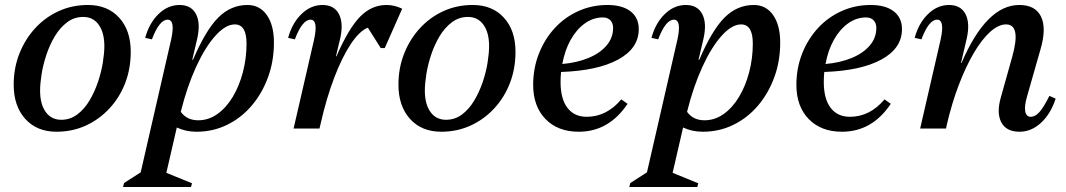

<svg xmlns="http://www.w3.org/2000/svg" viewBox="-20 -516 4282 771"><path d="M207 13Q128 13 81.5 -38.5Q35 -90 35 -176Q35 -243 58 -301Q81 -359 121.5 -403Q162 -447 216 -471.5Q270 -496 333 -496Q412 -496 458.5 -445Q505 -394 505 -308Q505 -240 482.5 -182Q460 -124 419 -80Q378 -36 324 -11.5Q270 13 207 13ZM226 -35Q262 -35 290.5 -56.5Q319 -78 339.5 -112.5Q360 -147 373.5 -187Q387 -227 393 -265Q399 -303 399 -331Q399 -385 376.5 -416.5Q354 -448 314 -448Q278 -448 249.5 -426.5Q221 -405 200.5 -371Q180 -337 166.5 -296.5Q153 -256 147 -218Q141 -180 141 -152Q141 -98 163.5 -66.5Q186 -35 226 -35Z M769 13Q726 13 690 -4L648 178L751 220L747 235H474L478 219L545 176L667 -356Q685 -437 653 -437Q620 -437 590 -358L563 -364Q579 -423 616.5 -459.5Q654 -496 701 -496Q748 -496 767 -459.5Q786 -423 772 -361L752 -276H755Q806 -395 856.5 -445.5Q907 -496 974 -496Q1023 -496 1051.5 -455.5Q1080 -415 1080 -345Q1080 -270 1056 -205Q1032 -140 990 -91Q948 -42 891.5 -14.5Q835 13 769 13ZM923 -418Q886 -418 845 -372.5Q804 -327 767.5 -247.5Q731 -168 706 -67Q730 -33 776 -33Q818 -33 853.5 -58.5Q889 -84 915 -127.5Q941 -171 955.5 -226.5Q970 -282 970 -341Q970 -418 923 -418Z M1159 0 1241 -356Q1259 -437 1227 -437Q1194 -437 1164 -358L1137 -364Q1153 -423 1190.5 -459.5Q1228 -496 1275 -496Q1322 -496 1341 -459.5Q1360 -423 1346 -361L1329 -290H1331Q1380 -402 1426 -449Q1472 -496 1532 -496Q1564 -496 1595 -481L1525 -323H1509L1457 -405Q1423 -391 1388.5 -339Q1354 -287 1322.5 -205Q1291 -123 1267 -17L1263 0Z M1752 13Q1673 13 1626.5 -38.5Q1580 -90 1580 -176Q1580 -243 1603 -301Q1626 -359 1666.5 -403Q1707 -447 1761 -471.5Q1815 -496 1878 -496Q1957 -496 2003.5 -445Q2050 -394 2050 -308Q2050 -240 2027.5 -182Q2005 -124 1964 -80Q1923 -36 1869 -11.5Q1815 13 1752 13ZM1771 -35Q1807 -35 1835.5 -56.5Q1864 -78 1884.5 -112.5Q1905 -147 1918.5 -187Q1932 -227 1938 -265Q1944 -303 1944 -331Q1944 -385 1921.5 -416.5Q1899 -448 1859 -448Q1823 -448 1794.5 -426.5Q1766 -405 1745.5 -371Q1725 -337 1711.5 -296.5Q1698 -256 1692 -218Q1686 -180 1686 -152Q1686 -98 1708.5 -66.5Q1731 -35 1771 -35Z M2304 13Q2220 13 2170.5 -38Q2121 -89 2121 -175Q2121 -242 2144 -300.5Q2167 -359 2207.5 -403Q2248 -447 2302.5 -471.5Q2357 -496 2419 -496Q2479 -496 2512 -470.5Q2545 -445 2545 -399Q2545 -322 2462.5 -277Q2380 -232 2233 -227Q2231 -207 2231 -187Q2231 -119 2258.5 -83Q2286 -47 2336 -47Q2416 -47 2475 -117L2500 -99Q2425 13 2304 13ZM2401 -446Q2362 -446 2328.5 -422Q2295 -398 2271.5 -356Q2248 -314 2238 -259Q2296 -264 2342.5 -283Q2389 -302 2415.5 -333Q2442 -364 2442 -404Q2442 -423 2431 -434.5Q2420 -446 2401 -446Z M2802 13Q2759 13 2723 -4L2681 178L2784 220L2780 235H2507L2511 219L2578 176L2700 -356Q2718 -437 2686 -437Q2653 -437 2623 -358L2596 -364Q2612 -423 2649.5 -459.5Q2687 -496 2734 -496Q2781 -496 2800 -459.5Q2819 -423 2805 -361L2785 -276H2788Q2839 -395 2889.5 -445.5Q2940 -496 3007 -496Q3056 -496 3084.5 -455.5Q3113 -415 3113 -345Q3113 -270 3089 -205Q3065 -140 3023 -91Q2981 -42 2924.5 -14.5Q2868 13 2802 13ZM2956 -418Q2919 -418 2878 -372.5Q2837 -327 2800.5 -247.5Q2764 -168 2739 -67Q2763 -33 2809 -33Q2851 -33 2886.5 -58.5Q2922 -84 2948 -127.5Q2974 -171 2988.5 -226.5Q3003 -282 3003 -341Q3003 -418 2956 -418Z M3361 13Q3277 13 3227.5 -38Q3178 -89 3178 -175Q3178 -242 3201 -300.5Q3224 -359 3264.5 -403Q3305 -447 3359.5 -471.5Q3414 -496 3476 -496Q3536 -496 3569 -470.5Q3602 -445 3602 -399Q3602 -322 3519.5 -277Q3437 -232 3290 -227Q3288 -207 3288 -187Q3288 -119 3315.5 -83Q3343 -47 3393 -47Q3473 -47 3532 -117L3557 -99Q3482 13 3361 13ZM3458 -446Q3419 -446 3385.5 -422Q3352 -398 3328.5 -356Q3305 -314 3295 -259Q3353 -264 3399.5 -283Q3446 -302 3472.5 -333Q3499 -364 3499 -404Q3499 -423 3488 -434.5Q3477 -446 3458 -446Z M3675 0 3757 -356Q3775 -437 3743 -437Q3710 -437 3680 -358L3653 -364Q3669 -423 3706.5 -459.5Q3744 -496 3791 -496Q3838 -496 3857 -459.5Q3876 -423 3862 -361L3839 -263H3841Q3941 -496 4073 -496Q4138 -496 4160.5 -449Q4183 -402 4158 -317L4104 -128Q4093 -90 4097 -68.5Q4101 -47 4119 -47Q4137 -47 4154 -66Q4171 -85 4194 -131L4219 -120Q4200 -60 4161 -23.5Q4122 13 4074 13Q4021 13 4001 -24.5Q3981 -62 3999 -125L4045 -289Q4081 -418 4020 -418Q3989 -418 3955.5 -387.5Q3922 -357 3890 -302.5Q3858 -248 3830 -174.5Q3802 -101 3782 -15L3779 0Z"/></svg>

Font: Platypi
Style: Italic
Weight: 400
Italic angle: -13°
Designer: David Sargent
Foundry: Bolt Cutter Type
Version: Version 1.200; ttfautohint (v1.8.4.7-5d5b)